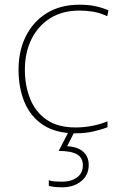

<svg xmlns="http://www.w3.org/2000/svg" viewBox="-20 -558 512 818"><path d="M302 10Q218 10 164 -25.5Q110 -61 84.5 -122.5Q59 -184 59 -261Q59 -342 90.5 -404.5Q122 -467 180 -502.5Q238 -538 319 -538Q355 -538 384.5 -532Q414 -526 442 -514L437 -489Q407 -503 377.5 -508Q348 -513 319 -513Q247 -513 195 -481Q143 -449 114.5 -392Q86 -335 86 -261Q86 -193 108.5 -137Q131 -81 178.5 -48Q226 -15 302 -15Q338 -15 373.5 -22Q409 -29 438 -41V-16Q413 -6 378 2Q343 10 302 10ZM358 145Q358 188 326 214Q294 240 245 240Q211 240 188 234V210Q201 214 213.5 215Q226 216 245 216Q283 216 308 198Q333 180 333 146Q333 114 308 99.5Q283 85 230 85L274 0H299L266 65Q310 67 334 88Q358 109 358 145Z"/></svg>

Font: Noto Sans Gujarati Thin
Style: Regular
Weight: 100
Designer: Jelle Bosma - Monotype Design Team, Universal Thirst
Foundry: Monotype Imaging Inc.
Version: Version 2.106; ttfautohint (v1.8.4.7-5d5b)